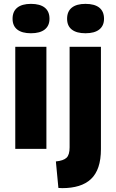

<svg xmlns="http://www.w3.org/2000/svg" viewBox="-20 -770 602 993"><path d="M59 0V-528H220V0ZM140 -598Q94 -598 69.5 -617Q45 -636 45 -673Q45 -711 69.5 -730.5Q94 -750 140 -750Q187 -750 211.5 -730.5Q236 -711 236 -673Q236 -637 211.5 -617.5Q187 -598 140 -598ZM302 203Q297 203 292.5 202.5Q288 202 282 202L269 65Q308 61 324 46Q340 31 340 -8V-528H502V1Q502 55 489 93.5Q476 132 450.5 156Q425 180 387.5 191.5Q350 203 302 203ZM422 -598Q376 -598 351.5 -617Q327 -636 327 -673Q327 -711 351.5 -730.5Q376 -750 422 -750Q469 -750 493.5 -730.5Q518 -711 518 -673Q518 -637 493.5 -617.5Q469 -598 422 -598Z"/></svg>

Font: Bricolage Grotesque 24pt ExtraBold
Style: Regular
Weight: 800
Designer: Mathieu Triay
Foundry: Atelier Triay
Version: Version 1.001;gftools[0.9.33.dev8+g029e19f]